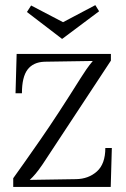

<svg xmlns="http://www.w3.org/2000/svg" viewBox="-20 -739 498 759"><path d="M32.3 0V-34.5Q74.8 -93.5 140.4 -187.9Q206.1 -282.4 298.9 -430.5Q309.5 -447.4 321.2 -464.4Q333 -481.5 346.9 -498L155.5 -495Q111.1 -493.2 88.9 -463.9Q66.7 -434.5 66.7 -370.4H41.4L45.8 -525.9H418.4V-499.4L148.9 -90.2Q132.4 -66 120.8 -52.3Q109.3 -38.5 97.5 -27.9L280.2 -30.8Q329.7 -31.5 363 -61.2Q396.4 -90.9 396.4 -154H422.1L417.7 0ZM224.8 -585.6 86.5 -691.6 103 -717.3 229.2 -651.3 356.8 -718.7 371.8 -694.5 226.3 -585.6Z"/></svg>

Font: Parastoo
Style: Regular
Weight: 400
Foundry: Saber Rastikerdar (saber.rastikerdar@gmail.com)
Version: Version 3.000